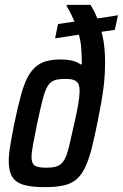

<svg xmlns="http://www.w3.org/2000/svg" viewBox="-20 -763 506 791"><path d="M166 8Q110 8 77.5 -1.5Q45 -11 30.5 -34.5Q16 -58 16 -98Q16 -126 22.5 -165Q29 -204 39 -254Q54 -327 68 -377Q82 -427 101.5 -458Q121 -489 151 -503.5Q181 -518 228 -518Q256 -518 277.5 -513Q299 -508 313 -497L317 -499Q317 -532 315 -561.5Q313 -591 305 -620L207 -605L219 -664L287 -674Q280 -690 272 -706.5Q264 -723 254 -739L255 -743H353Q361 -730 368 -716.5Q375 -703 381 -687L466 -700L453 -640L398 -632Q406 -604 409.5 -572Q413 -540 413 -507Q413 -461 408.5 -419.5Q404 -378 397 -340Q390 -302 383 -266Q370 -200 358 -153Q346 -106 331.5 -75Q317 -44 296.5 -25.5Q276 -7 244 0.5Q212 8 166 8ZM171 -72Q193 -72 208.5 -76Q224 -80 234.5 -90.5Q245 -101 253 -121.5Q261 -142 268 -174.5Q275 -207 286 -254Q297 -302 302.5 -335Q308 -368 308 -388Q308 -407 302.5 -418Q297 -429 284 -433.5Q271 -438 250 -438Q221 -438 204 -432Q187 -426 176 -407.5Q165 -389 155.5 -352Q146 -315 133 -254Q123 -203 116.5 -169.5Q110 -136 110 -116Q110 -98 116 -88.5Q122 -79 135.5 -75.5Q149 -72 171 -72Z"/></svg>

Font: Saira Condensed Medium
Style: Italic
Weight: 500
Width: 3
Italic angle: -12°
Designer: Hector Gatti with collaboration of the Omnibus-Type team
Foundry: Omnibus-Type
Version: Version 1.101